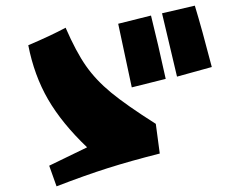

<svg xmlns="http://www.w3.org/2000/svg" viewBox="-20 -680 799 679"><path d="M288 -159Q199 -244 150 -328.5Q101 -413 80 -520Q160 -554 212 -582Q249 -497 284 -447Q319 -397 373 -352.5Q427 -308 531 -242L545 -137Q442 -111 361.5 -85.5Q281 -60 180 -21L154 -94ZM669 -660Q694 -578 729 -443L606 -409L553 -633ZM514 -625Q539 -525 566 -401L446 -371L398 -596Z"/></svg>

Font: Otomanopee
Style: Regular
Weight: 400
Designer: Das Ende der Wildnis
Foundry: Gutenberg Labo
Version: Version 3.000